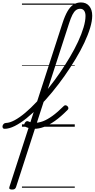

<svg xmlns="http://www.w3.org/2000/svg" viewBox="-180 -1039 776 1574"><path d="M-82 515Q-94 515 -100.5 510Q-107 505 -103 494L332 -848Q352 -910 374 -947.5Q396 -985 423 -1002Q450 -1019 484 -1019Q527 -1019 551.5 -989.5Q576 -960 576 -910Q576 -867 559 -810.5Q542 -754 511.5 -689Q481 -624 439.5 -555Q398 -486 349.5 -417Q301 -348 248.5 -284.5Q196 -221 142.5 -166Q89 -111 38 -70Q-13 -29 -59 -6Q-105 17 -142 17Q-153 17 -157 9.5Q-161 2 -159 -7Q-157 -16 -149.5 -23.5Q-142 -31 -131 -31Q-100 -32 -60 -53.5Q-20 -75 26.5 -114Q73 -153 121 -204.5Q169 -256 217.5 -316.5Q266 -377 310.5 -442Q355 -507 393.5 -572Q432 -637 460.5 -698.5Q489 -760 505 -814Q521 -868 521 -908Q521 -936 509.5 -951.5Q498 -967 477 -967Q458 -967 442.5 -955.5Q427 -944 413.5 -917.5Q400 -891 385 -844L-49 496Q-53 506 -60 510.5Q-67 515 -82 515ZM101 17Q79 17 60.5 12Q42 7 25 -1Q19 -5 18.5 -13.5Q18 -22 22.5 -30Q27 -38 34 -43Q41 -48 49 -45Q58 -41 67.5 -38Q77 -35 86.5 -33.5Q96 -32 105 -32Q137 -32 172 -45Q207 -58 249.5 -88.5Q292 -119 343 -170Q350 -177 358 -176Q366 -175 372.5 -169Q379 -163 380.5 -154.5Q382 -146 375 -139Q319 -82 270 -47.5Q221 -13 179.5 2Q138 17 101 17ZM0 490H433V500H0ZM0 -20H433V0H0ZM0 -505H433V-500H0ZM0 -1010H433V-1000H0Z"/></svg>

Font: Playwrite RO Guides
Style: Regular
Weight: 400
Designer: Veronika Burian, José Scaglione
Foundry: TypeTogether
Version: Version 1.003